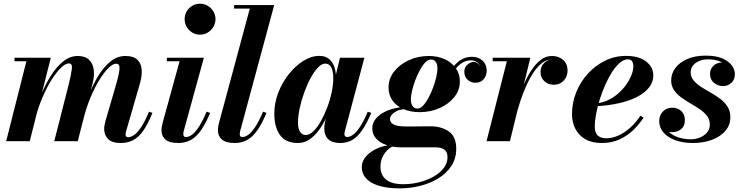

<svg xmlns="http://www.w3.org/2000/svg" viewBox="-20 -778 4093 1058"><path d="M645.5 10Q597 10 575.5 -12Q554 -34 554 -68Q554 -79 556.8 -91.8Q559.5 -104.5 562 -114.5L618.5 -308Q636.5 -370 638.5 -398.5Q640.5 -427 620.5 -427Q601.5 -427 577.2 -403Q553 -379 527.5 -337.5Q502 -296 479.8 -243.2Q457.5 -190.5 442.5 -133H430.5Q445.5 -190.5 468 -249.8Q490.5 -309 520.8 -358.8Q551 -408.5 588.5 -439Q626 -469.5 671 -469.5Q715.5 -469.5 737 -448.8Q758.5 -428 760.8 -394Q763 -360 751.5 -319.5L676 -58.5Q674.5 -53 673.2 -46.8Q672 -40.5 672 -35.5Q672 -29.5 675.5 -25.8Q679 -22 686 -22Q701 -22 719 -34.2Q737 -46.5 757.8 -77.2Q778.5 -108 801 -162.5L820 -156Q795.5 -95.5 770.5 -59.2Q745.5 -23 715.2 -6.5Q685 10 645.5 10ZM14 0 125.5 -440.5H60V-460H260L144 0ZM279 0 357.5 -308Q373 -371 376.2 -399.8Q379.5 -428.5 359.5 -428.5Q340.5 -428.5 315.5 -404.2Q290.5 -380 264.2 -338.2Q238 -296.5 215 -243.5Q192 -190.5 177 -133H165Q180 -190 203.8 -249Q227.5 -308 258.5 -358Q289.5 -408 327.2 -438.8Q365 -469.5 408.5 -469.5Q449 -469.5 470.5 -448.8Q492 -428 496.5 -394Q501 -360 490.5 -319.5L408.5 0Z M962 10Q913.5 10 891.8 -9Q870 -28 870 -59Q870 -72.5 872.5 -84Q875 -95.5 877 -104L969.5 -440.5H899.5V-460H1103.5L992.5 -56Q991.5 -52 990.8 -47.5Q990 -43 990 -39Q990 -32 993.2 -27.5Q996.5 -23 1005 -23Q1020.5 -23 1037.8 -35.5Q1055 -48 1075.2 -78.2Q1095.5 -108.5 1118.5 -162.5L1138 -156Q1114 -98.5 1088.8 -61.8Q1063.5 -25 1033 -7.5Q1002.5 10 962 10ZM1082 -587Q1058 -587 1038.8 -599Q1019.5 -611 1008.5 -630.5Q997.5 -650 997.5 -672.5Q997.5 -695.5 1008.5 -714.8Q1019.5 -734 1038.8 -745.8Q1058 -757.5 1082 -757.5Q1106 -757.5 1125.2 -745.8Q1144.5 -734 1156 -714.8Q1167.5 -695.5 1167.5 -672.5Q1167.5 -650 1156 -630.5Q1144.5 -611 1125.2 -599Q1106 -587 1082 -587Z M1273 10Q1225 10 1203 -9Q1181 -28 1181 -59Q1181 -73 1183.2 -84.5Q1185.5 -96 1187.5 -103.5L1356.5 -730.5H1270V-750H1491L1303.5 -56Q1302.5 -51.5 1301.8 -47Q1301 -42.5 1301 -39Q1301 -23 1315.5 -23Q1331 -23 1348.5 -35.5Q1366 -48 1386.2 -78.2Q1406.5 -108.5 1429.5 -162.5L1448.5 -156Q1424.5 -98.5 1399.2 -61.8Q1374 -25 1343.5 -7.5Q1313 10 1273 10Z M1622 10Q1553.5 10 1522.5 -34.2Q1491.5 -78.5 1491.5 -152.5Q1491.5 -210 1513 -266.2Q1534.5 -322.5 1570.8 -368.5Q1607 -414.5 1651 -442.2Q1695 -470 1740 -470Q1771.5 -470 1791.8 -454.2Q1812 -438.5 1822 -410.2Q1832 -382 1832 -344.5Q1832 -319.5 1825.8 -283.8Q1819.5 -248 1807.5 -208Q1795.5 -168 1777.5 -129.5Q1759.5 -91 1736.2 -59.5Q1713 -28 1684.5 -9Q1656 10 1622 10ZM1665.5 -34Q1685.5 -34 1706.8 -54.5Q1728 -75 1747.5 -109.2Q1767 -143.5 1782.8 -185Q1798.5 -226.5 1807.5 -268.8Q1816.5 -311 1816.5 -347.5Q1816.5 -372 1811.8 -390Q1807 -408 1797.2 -417.8Q1787.5 -427.5 1772 -427.5Q1752.5 -427.5 1731.5 -405.2Q1710.5 -383 1691 -346.8Q1671.5 -310.5 1656 -267.2Q1640.5 -224 1631.2 -180.5Q1622 -137 1622 -102Q1622 -70 1633.2 -52Q1644.5 -34 1665.5 -34ZM1856 10Q1810 10 1788.5 -11.2Q1767 -32.5 1767 -69Q1767 -78.5 1767.8 -85.5Q1768.5 -92.5 1769.5 -97.5L1784.5 -175L1810.5 -254.5L1824.5 -340.5L1853.5 -460H1988L1880 -54Q1878 -46 1878 -38.5Q1878 -32 1881.5 -27.5Q1885 -23 1893 -23Q1908 -23 1925.5 -35.5Q1943 -48 1963.2 -78.2Q1983.5 -108.5 2006.5 -162.5L2026 -156Q2001.5 -98.5 1976.5 -61.8Q1951.5 -25 1922.2 -7.5Q1893 10 1856 10Z M2183.5 260Q2115.5 260 2068.5 245.8Q2021.5 231.5 1997.5 205.2Q1973.5 179 1973.5 143Q1973.5 118 1988 96Q2002.5 74 2027.2 57.2Q2052 40.5 2082.2 31Q2112.5 21.5 2143.5 21.5H2163.5Q2138.5 28 2119 45.2Q2099.5 62.5 2088 87Q2076.5 111.5 2076.5 140.5Q2076.5 186.5 2107.8 211.8Q2139 237 2201.5 237Q2248.5 237 2292.2 225.8Q2336 214.5 2370.8 194.2Q2405.5 174 2425.8 147Q2446 120 2446 88Q2446 59.5 2429 46.8Q2412 34 2381.5 34Q2372.5 34 2352.2 34Q2332 34 2307 34Q2282 34 2257.8 34Q2233.5 34 2215 34Q2196.5 34 2190 34Q2145 34 2109 21.2Q2073 8.5 2052.2 -14.8Q2031.5 -38 2031.5 -70.5Q2031.5 -98.5 2048.2 -120.5Q2065 -142.5 2093 -158Q2121 -173.5 2156.5 -181.5Q2192 -189.5 2229.5 -189.5L2228.5 -177.5Q2180.5 -177.5 2154.8 -159.8Q2129 -142 2129 -123Q2129 -106 2141.8 -96.8Q2154.5 -87.5 2175.5 -84.2Q2196.5 -81 2220.5 -81Q2238 -81 2263.2 -81.2Q2288.5 -81.5 2313 -81.8Q2337.5 -82 2351.5 -82Q2413.5 -82 2453.8 -53.2Q2494 -24.5 2494 42Q2494 96.5 2466.5 137.5Q2439 178.5 2393.8 205.8Q2348.5 233 2293.5 246.5Q2238.5 260 2183.5 260ZM2292.5 -160Q2243 -160 2204.2 -176.5Q2165.5 -193 2143.2 -223.5Q2121 -254 2121 -296.5Q2121 -344.5 2151.5 -383.8Q2182 -423 2232.5 -446.2Q2283 -469.5 2342.5 -469.5Q2391.5 -469.5 2430.2 -452Q2469 -434.5 2491.5 -402.8Q2514 -371 2514 -328.5Q2514 -281 2483.2 -242.8Q2452.5 -204.5 2402.2 -182.2Q2352 -160 2292.5 -160ZM2281 -180Q2296 -180 2311.2 -196Q2326.5 -212 2340.8 -238.2Q2355 -264.5 2366.2 -294.8Q2377.5 -325 2384 -353.2Q2390.5 -381.5 2390.5 -401Q2390.5 -422 2381.8 -436Q2373 -450 2353.5 -450Q2338.5 -450 2323.2 -434Q2308 -418 2293.8 -391.8Q2279.5 -365.5 2268.2 -335.5Q2257 -305.5 2250.5 -277.2Q2244 -249 2244 -229.5Q2244 -208.5 2253 -194.2Q2262 -180 2281 -180ZM2581.5 -465Q2616.5 -465 2639.2 -443.5Q2662 -422 2662 -389.5Q2662 -361.5 2645.5 -341.8Q2629 -322 2600 -322Q2574.5 -322 2556.5 -338.8Q2538.5 -355.5 2538.5 -383Q2538.5 -405.5 2554 -420.2Q2569.5 -435 2591 -437.5Q2601.5 -436.5 2611 -430.2Q2620.5 -424 2625.5 -413Q2620.5 -428 2606.5 -436.8Q2592.5 -445.5 2575 -445.5Q2551.5 -445.5 2530.8 -434Q2510 -422.5 2491.8 -400.2Q2473.5 -378 2458 -347L2444 -354.5Q2470.5 -410 2504.5 -437.5Q2538.5 -465 2581.5 -465Z M2661 0 2773 -440.5H2695V-460H2902.5L2790 0ZM2813 -143Q2822 -183.5 2835.8 -228.5Q2849.5 -273.5 2868.2 -316.2Q2887 -359 2910.2 -393.8Q2933.5 -428.5 2961.2 -449Q2989 -469.5 3021.5 -469.5Q3059.5 -469.5 3083.5 -447.5Q3107.5 -425.5 3107.5 -390Q3107.5 -356.5 3086.5 -333.8Q3065.5 -311 3032.5 -311Q3001 -311 2979.8 -330.5Q2958.5 -350 2958.5 -381Q2958.5 -412.5 2979.5 -432.2Q3000.5 -452 3033.5 -452Q3065 -452 3085.8 -436Q3106.5 -420 3106.5 -390L3087 -390.5Q3087 -418 3069.2 -434.2Q3051.5 -450.5 3021 -450.5Q2991.5 -450.5 2966 -430.2Q2940.5 -410 2918.5 -376.5Q2896.5 -343 2878.5 -302.2Q2860.5 -261.5 2847 -220Q2833.5 -178.5 2824.5 -143Z M3295.5 10Q3241 10 3204.8 -11.2Q3168.5 -32.5 3150.2 -68.8Q3132 -105 3132 -150Q3132 -211.5 3155 -269Q3178 -326.5 3219 -371.8Q3260 -417 3314 -443.5Q3368 -470 3430 -470Q3501 -470 3540.5 -439Q3580 -408 3580 -363Q3580 -326.5 3557.2 -296.8Q3534.5 -267 3492.2 -245Q3450 -223 3391.5 -209.5Q3333 -196 3261 -192.5V-208Q3296.5 -210.5 3328 -225Q3359.5 -239.5 3385.5 -262Q3411.5 -284.5 3430.2 -311Q3449 -337.5 3459.5 -364.2Q3470 -391 3470 -413.5Q3470 -429 3463.2 -440Q3456.5 -451 3440 -451Q3418 -451 3395.8 -432.2Q3373.5 -413.5 3353.2 -381.8Q3333 -350 3315.5 -311Q3298 -272 3285 -230.2Q3272 -188.5 3264.8 -149.8Q3257.5 -111 3257.5 -81Q3257.5 -44.5 3275 -30.2Q3292.5 -16 3320 -16Q3353.5 -16 3387.8 -31.2Q3422 -46.5 3453 -74.5Q3484 -102.5 3509 -140.5L3526.5 -129.5Q3503 -94 3470.5 -62.2Q3438 -30.5 3394.8 -10.2Q3351.5 10 3295.5 10Z M3798 10Q3744.5 10 3702.8 -4.8Q3661 -19.5 3636.8 -47Q3612.5 -74.5 3612.5 -111.5Q3612.5 -141.5 3632.2 -163Q3652 -184.5 3685 -184.5Q3715 -184.5 3734.5 -165.8Q3754 -147 3754 -115.5Q3754 -83 3733 -66.2Q3712 -49.5 3683.5 -49.5Q3664.5 -49.5 3648.5 -57.8Q3632.5 -66 3623 -80Q3613.5 -94 3613.5 -111.5H3640.5Q3640.5 -80 3660.2 -57.2Q3680 -34.5 3713.5 -22.5Q3747 -10.5 3787.5 -10.5Q3814 -10.5 3837.8 -20.5Q3861.5 -30.5 3876.5 -48.8Q3891.5 -67 3891.5 -92Q3891.5 -118.5 3876.2 -138.8Q3861 -159 3836.8 -175.5Q3812.5 -192 3785 -208Q3757.5 -224 3733.2 -241.8Q3709 -259.5 3693.8 -282Q3678.5 -304.5 3678.5 -334.5Q3678.5 -373 3702 -404Q3725.5 -435 3768.2 -453.2Q3811 -471.5 3869 -471.5Q3925.5 -471.5 3960.8 -456Q3996 -440.5 4012.8 -417.2Q4029.5 -394 4029.5 -370.5Q4029.5 -338 4009.5 -320.8Q3989.5 -303.5 3964.5 -303.5Q3936.5 -303.5 3914.5 -321.5Q3892.5 -339.5 3892.5 -371.5Q3892.5 -397 3911 -415.2Q3929.5 -433.5 3959.5 -433.5Q3986 -433.5 4007.2 -416Q4028.5 -398.5 4028.5 -370.5H4005Q4005 -390.5 3990 -409Q3975 -427.5 3947.5 -439.2Q3920 -451 3881.5 -451Q3854.5 -451 3833 -442Q3811.5 -433 3798.8 -417Q3786 -401 3786 -379.5Q3786 -354 3801.8 -335Q3817.5 -316 3842.2 -300Q3867 -284 3895 -268.2Q3923 -252.5 3948 -233.8Q3973 -215 3988.8 -190.5Q4004.5 -166 4004.5 -132Q4004.5 -89 3977.2 -57Q3950 -25 3903.2 -7.5Q3856.5 10 3798 10Z"/></svg>

Font: Bodoni Moda 11pt
Style: Bold Italic
Weight: 700
Italic angle: -13°
Designer: Owen Earl
Foundry: indestructible type
Version: Version 2.004